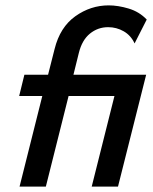

<svg xmlns="http://www.w3.org/2000/svg" viewBox="-20 -695 568 715"><path d="M52.8 0 137.5 -337.5H51.4L70.8 -416.7H159L183.3 -512.5Q203.5 -593.8 260.4 -634.4Q317.4 -675 384.7 -675Q419.4 -675 459 -663.2Q498.6 -651.4 526.4 -622.2L481.2 -533.3Q467.4 -563.2 440.6 -578.5Q413.9 -593.8 382.6 -593.8Q344.4 -593.8 314.9 -569.8Q285.4 -545.8 273.6 -497.9L253.5 -416.7H524.3L419.4 0H321.5L406.2 -337.5H235.4L150.7 0Z"/></svg>

Font: Afacad Medium
Style: Italic
Weight: 500
Italic angle: -14°
Designer: Kristian Moeller
Foundry: Dicotype
Version: Version 1.000; ttfautohint (v1.8.4.7-5d5b)